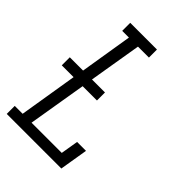

<svg xmlns="http://www.w3.org/2000/svg" viewBox="-215 -832 930 930"><g transform="rotate(45 250.0 -367.5)"><path d="M6 0V-55H60L109 -355H28V-410H119L163 -680H117V-735H300V-680H225L180 -410H269V-355H171L121 -55H328L343 -145H404L380 0Z"/></g></svg>

Font: Iosevka Curly Slab LtObl
Style: Regular
Weight: 300
Italic angle: -9°
Monospace: yes
Designer: Belleve Invis
Foundry: Belleve Invis
Version: Version 11.0.0; ttfautohint (v1.8.3)